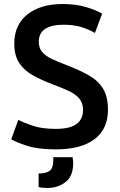

<svg xmlns="http://www.w3.org/2000/svg" viewBox="-20 -729 595 955"><path d="M257 14Q169 14 114 -4Q59 -22 36 -36L71 -133Q97 -119 143 -103.5Q189 -88 257 -88Q328 -88 360.5 -112Q393 -136 393 -182Q393 -216 375 -238Q357 -260 322 -276.5Q287 -293 238 -311Q188 -330 145 -353.5Q102 -377 76.5 -414.5Q51 -452 51 -512Q51 -605 116 -657Q181 -709 292 -709Q357 -709 407.5 -694Q458 -679 488 -661L452 -565Q422 -583 384 -594.5Q346 -606 297 -606Q237 -606 205 -585.5Q173 -565 173 -521Q173 -489 191 -469Q209 -449 239.5 -435Q270 -421 309 -406Q374 -381 420.5 -355Q467 -329 492 -289Q517 -249 517 -183Q517 -87 450 -36.5Q383 14 257 14ZM216 206Q188 206 172 201V134Q208 134 226.5 121Q245 108 245 67V53H341Q343 62 343.5 70.5Q344 79 344 82Q344 148 305.5 177Q267 206 216 206Z"/></svg>

Font: Ubuntu Sans SemiBold
Style: Regular
Weight: 600
Designer: Dalton Maag Ltd
Foundry: Dalton Maag Ltd
Version: Version 1.006; ttfautohint (v1.8.4.7-5d5b)